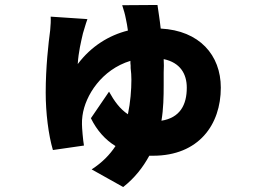

<svg xmlns="http://www.w3.org/2000/svg" viewBox="-20 -658 1040 773"><path d="M581 -31H596C780 -31 869 -156 869 -305C869 -436 783 -535 627 -543C623 -581 617 -615 614 -638L472 -637C479 -615 483 -602 487 -581C490 -567 493 -551 495 -535C419 -516 347 -472 293 -400C296 -449 306 -489 314 -524C318 -535 324 -560 332 -581L184 -591C185 -578 184 -555 182 -536C175 -483 164 -388 164 -285C164 -204 175 -115 193 -54L318 -72C314 -94 310 -145 310 -158C310 -170 310 -178 312 -192C323 -274 390 -378 505 -413C505 -406 505 -400 506 -394V-384C508 -368 509 -352 509 -337C509 -296 505 -246 495 -198C463 -219 440 -251 419 -289L346 -182C370 -133 404 -95 445 -70C422 -35 392 -4 349 24L476 95C523 58 556 15 581 -31ZM639 -322V-323C639 -334 639 -346 639 -357V-367C640 -385 640 -403 639 -420C706 -406 732 -360 732 -305C732 -236 705 -184 630 -172C638 -219 639 -269 639 -315Z"/></svg>

Font: Glow Sans SC Normal ExtraBold
Style: Regular
Weight: 800
Designer: Ryoko NISHIZUKA (kana, bopomofo & ideographs); Paul D. Hunt (Latin, Greek & Cyrillic); Sandoll Communications, Soo-young
Version: Version 0.93